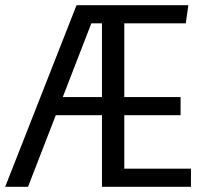

<svg xmlns="http://www.w3.org/2000/svg" viewBox="-20 -720 796 740"><path d="M0 0 275 -700H706L696 -630H459V-346H676V-276H459V-70H716V0H373V-276H195L88 0ZM222 -346H373V-630H332Z"/></svg>

Font: Strait
Style: Regular
Weight: 400
Designer: Eduardo Rodriguez Tunni
Foundry: Eduardo Rodriguez Tunni
Version: Version 1.002; ttfautohint (v1.8.4.7-5d5b);gftools[0.9.23]